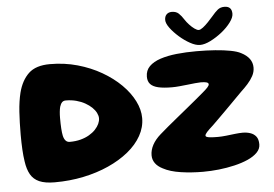

<svg xmlns="http://www.w3.org/2000/svg" viewBox="-57 -915 1460 1022"><g transform="rotate(-5 673.0 -403.5)"><path d="M196.5 15.5Q145 15.5 114.2 2Q83.5 -11.5 67.8 -39Q52 -66.5 46 -109.5Q41.5 -138 39.5 -174Q37.5 -210 37.5 -252.5Q37.5 -318.5 41.2 -375Q45 -431.5 56 -476Q72.5 -540.5 111 -577Q149.5 -613.5 225 -613.5Q302.5 -613.5 372.2 -593.8Q442 -574 500 -540.5Q558 -507 600.5 -464.8Q643 -422.5 666.2 -376.2Q689.5 -330 689.5 -285Q689.5 -235.5 664.2 -190.5Q639 -145.5 593 -108Q547 -70.5 485.2 -42.8Q423.5 -15 350.2 0.2Q277 15.5 196.5 15.5ZM294.5 -192Q326.5 -192 352.8 -199Q379 -206 399 -217.8Q419 -229.5 432.8 -244.2Q446.5 -259 453.5 -274.2Q460.5 -289.5 460.5 -304Q460.5 -317 453 -332.2Q445.5 -347.5 430.8 -361.8Q416 -376 395.2 -387.8Q374.5 -399.5 348.5 -406.5Q322.5 -413.5 292 -413.5Q279.5 -413.5 272 -405.5Q264.5 -397.5 260 -382.5Q257 -371 255.5 -355.8Q254 -340.5 254 -323Q254 -290.5 255.5 -266.8Q257 -243 260.5 -227Q269 -192 294.5 -192ZM988 28.5Q926 28.5 868.8 20Q811.5 11.5 775 -8.5Q749 -21.5 735.5 -40.2Q722 -59 722 -82.5Q722 -110.5 736.5 -137.8Q751 -165 780 -190.5Q798.5 -207 823.2 -227.5Q848 -248 875.5 -270.5Q903 -293 930 -315Q957 -337 980.8 -356.8Q1004.5 -376.5 1021.5 -391Q1040 -406.5 1049 -416.5Q1058 -426.5 1058 -433Q1058 -440.5 1047.5 -443.8Q1037 -447 1016.5 -447Q1005 -447 986.2 -445Q967.5 -443 945.2 -440.5Q923 -438 901.5 -436Q880 -434 862.5 -434Q818 -434 789.5 -440.5Q761 -447 747.2 -461.8Q733.5 -476.5 733.5 -501.5Q733.5 -535 755.2 -556.8Q777 -578.5 814.8 -591Q852.5 -603.5 902.2 -608.8Q952 -614 1008 -614Q1062 -614 1108.5 -610.5Q1155 -607 1190 -600.2Q1225 -593.5 1244.5 -583Q1274 -568 1288.8 -547.5Q1303.5 -527 1303.5 -501Q1303.5 -477.5 1292 -456.2Q1280.5 -435 1263 -415.5Q1245.5 -396 1226.5 -378.5Q1216 -367.5 1201 -352.8Q1186 -338 1168.8 -320.2Q1151.5 -302.5 1132.8 -284Q1114 -265.5 1095.8 -247.2Q1077.5 -229 1061.5 -213.5Q1038 -192.5 1027.5 -180.8Q1017 -169 1017 -162Q1017 -158 1022.5 -155.2Q1028 -152.5 1042.5 -151Q1057 -149.5 1083 -149.5Q1102.5 -149.5 1126.8 -152.2Q1151 -155 1174.8 -157.8Q1198.5 -160.5 1215 -160.5Q1237.5 -160.5 1256.2 -154.2Q1275 -148 1286.8 -133.2Q1298.5 -118.5 1298.5 -91Q1298.5 -67 1279.8 -47.8Q1261 -28.5 1229 -14.2Q1197 0 1156.5 9.5Q1116 19 1072.8 23.8Q1029.5 28.5 988 28.5ZM1030.5 -645.5Q1007.5 -645.5 978 -661.8Q948.5 -678 921 -702.2Q893.5 -726.5 875.2 -751.2Q857 -776 857 -794Q857 -813 867.5 -823.5Q878 -834 895.5 -834Q918.5 -834 932.2 -821.2Q946 -808.5 959.5 -787Q968.5 -773 981.8 -758.8Q995 -744.5 1008.5 -735Q1022 -725.5 1030.5 -725.5Q1039.5 -725.5 1053.5 -736.2Q1067.5 -747 1082.2 -762.5Q1097 -778 1109 -792Q1126 -812.5 1140.5 -824.5Q1155 -836.5 1176.5 -836.5Q1216.5 -836.5 1216.5 -796Q1216.5 -776.5 1197.5 -750.8Q1178.5 -725 1148.8 -701.2Q1119 -677.5 1087.2 -661.5Q1055.5 -645.5 1030.5 -645.5Z"/></g></svg>

Font: Gluten Thin
Style: Bold
Weight: 700
Version: Version 1.300